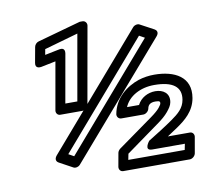

<svg xmlns="http://www.w3.org/2000/svg" viewBox="-83 -828 1023 945"><g transform="rotate(-10 429.0 -355.5)"><path d="M233 -89 206 -104 650 -618 677 -603ZM220 -35C230 -30 244 -33 253 -43L734 -599C751 -618 739 -631 731 -635L662 -672C652 -677 638 -674 629 -664L149 -108C133 -89 144 -76 152 -72ZM295 -352H235L278 -595C279 -602 281 -625 253 -620L179 -605L184 -633L353 -681ZM311 -302C322 -302 338 -312 341 -327L409 -711C411 -722 403 -736 388 -736H378C376 -736 373 -736 371 -735L159 -676C148 -673 139 -663 137 -652L123 -575C118 -547 142 -549 149 -550L223 -565L181 -327C179 -316 186 -302 201 -302ZM681 -366C773 -366 817 -334 806 -270C799 -229 771 -206 734 -180C718 -169 699 -156 677 -142L610 -100C610 -100 573 -55 617 -55H780L774 -25H492L498 -55L663 -174C687 -191 706 -207 720 -224C732 -239 742 -252 745 -269C753 -313 720 -335 681 -335C644 -335 608 -316 591 -282H531C553 -334 612 -366 681 -366ZM690 -416C663 -416 636 -412 611 -404C549 -383 487 -335 473 -257C471 -246 479 -232 494 -232H604C615 -232 630 -242 633 -257C636 -274 647 -285 673 -285C697 -285 697 -279 695 -269C695 -268 691 -261 683 -251C675 -241 659 -227 638 -212L462 -86C456 -81 451 -74 450 -67L438 0C436 11 443 25 458 25H791C802 25 817 15 820 0L834 -80C836 -91 829 -105 814 -105H704C724 -118 742 -130 758 -141C797 -168 845 -205 856 -270C874 -374 791 -416 690 -416Z"/></g></svg>

Font: Asimov
Style: WidOuIt
Weight: 500
Designer: Google
Version: Version 2.000980; 2014